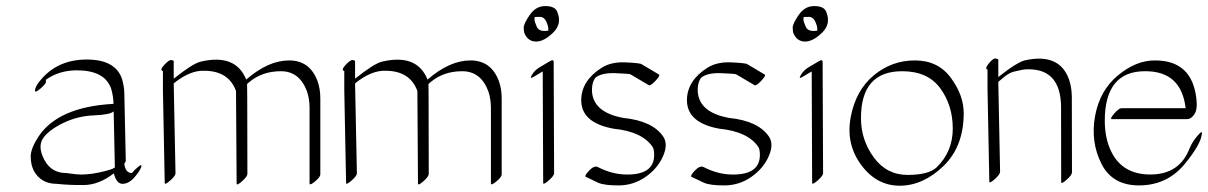

<svg xmlns="http://www.w3.org/2000/svg" viewBox="-20 -574 3939 626"><path d="M379.4 25.4Q359.9 25.4 351.1 -8.8Q302.7 28.8 253.7 29.3Q204.6 29.8 165 25.4Q113.8 25.4 90.3 -17.1Q80.1 -37.6 80.1 -63.7Q80.1 -89.8 105 -127.9Q168.9 -225.6 350.1 -235.4Q349.6 -260.7 342.3 -285.2Q321.3 -344.7 230.5 -344.7Q173.3 -344.7 130.4 -314.5Q129.4 -312 129.6 -306.4Q129.9 -300.8 112.1 -285.4Q94.2 -270 94.2 -278.3Q94.2 -293 115.2 -316.4Q170.4 -379.9 262.9 -379.9Q355.5 -379.9 377.4 -317.9Q384.8 -293 385.3 -271.5L390.1 -50.8Q390.1 -46.4 385.3 -40Q388.7 -9.8 410.2 -9.8Q417.5 -19.5 430.9 -30.3Q444.3 -41 440.4 -29.3Q435.5 -15.6 418 4.6Q400.4 24.9 379.4 25.4ZM350.6 -210.9Q337.9 -199.7 285.4 -197.8Q232.9 -195.8 185.3 -172.6Q137.7 -149.4 119.9 -122.3Q102.1 -95.2 124.8 -52.5Q147.5 -9.8 196.3 -9.8Q196.3 -9.8 227.5 -5.9Q259.3 -2.4 302.2 -11.5Q345.2 -20.5 354.5 -27.8Z M645 -343.3Q599.1 -344.7 546.4 -302.2L552.2 -8.8Q552.2 -0.5 534.7 14.9Q517.1 30.3 517.1 22.5L511.2 -279.3V-342.3Q499.5 -345.2 515.6 -362.5Q531.7 -379.9 539.1 -378.2Q546.4 -376.5 546.4 -375V-317.4Q607.9 -366.7 634.3 -373Q748.5 -399.9 782.7 -314.5Q854.5 -377 922.6 -377Q990.7 -377 1015.6 -308.6Q1024.4 -283.7 1024.4 -252.9V-5.4Q1024.4 2.9 1008.3 16.6Q992.2 30.3 989.3 25.9V-221.7Q989.3 -251.5 981 -275.9Q956.5 -341.8 895.8 -341.8Q835 -341.8 793 -306.6Q789.1 -303.2 785.6 -300.3Q786.1 -286.6 786.1 -254.4L786.6 -6.8Q786.6 1.5 769 17.1Q751.5 32.7 751.5 24.4L749.5 -277.3Q725.6 -343.3 645 -343.3Z M1236.3 -343.3Q1190.4 -344.7 1137.7 -302.2L1143.6 -8.8Q1143.6 -0.5 1126 14.9Q1108.4 30.3 1108.4 22.5L1102.5 -279.3V-342.3Q1090.8 -345.2 1106.9 -362.5Q1123 -379.9 1130.4 -378.2Q1137.7 -376.5 1137.7 -375V-317.4Q1199.2 -366.7 1225.6 -373Q1339.8 -399.9 1374 -314.5Q1445.8 -377 1513.9 -377Q1582 -377 1606.9 -308.6Q1615.7 -283.7 1615.7 -252.9V-5.4Q1615.7 2.9 1599.6 16.6Q1583.5 30.3 1580.6 25.9V-221.7Q1580.6 -251.5 1572.3 -275.9Q1547.9 -341.8 1487.1 -341.8Q1426.3 -341.8 1384.3 -306.6Q1380.4 -303.2 1377 -300.3Q1377.4 -286.6 1377.4 -254.4L1377.9 -6.8Q1377.9 1.5 1360.4 17.1Q1342.8 32.7 1342.8 24.4L1340.8 -277.3Q1316.9 -343.3 1236.3 -343.3Z M1795.9 -537.6Q1814 -497.6 1783.9 -468Q1753.9 -438.5 1728 -438.5Q1702.1 -438.5 1690.4 -464.4Q1687.5 -471.7 1687.5 -484.1Q1687.5 -496.6 1707.3 -525.4Q1727.1 -554.2 1757.6 -554.2Q1788.1 -554.2 1795.9 -537.6ZM1767.6 -474.1Q1769 -485.8 1761.7 -502.4Q1754.4 -519 1740.2 -519Q1726.1 -519 1723.1 -518.6Q1722.7 -515.1 1722.7 -509.5Q1722.7 -503.9 1730.2 -486.6Q1737.8 -469.2 1767.6 -474.1ZM1738.3 -354 1772.9 -374.5Q1784.7 -381.3 1785.2 -373L1786.6 -9.3Q1786.6 -1 1768.8 14.6Q1751 30.3 1751 22L1749.5 -340.8H1749L1720.2 -323.7Q1705.1 -314.5 1714.1 -329.6Q1723.1 -344.7 1738.3 -354Z M1929.2 -29.3Q1977.5 -4.4 2026.4 -4.9Q2112.8 -5.4 2112.8 -68.4Q2112.8 -87.9 2107.9 -94.7Q2074.2 -145 1981 -154.3Q1875 -173.3 1875 -247.6Q1875.5 -311.5 1942.4 -353.5Q1973.6 -373 2021 -370.6Q2068.4 -368.2 2071.8 -364.7L2128.4 -331.1Q2133.8 -328.1 2117.2 -310.5Q2100.6 -293 2095.2 -296.4L2038.1 -330.1Q2037.6 -330.1 2035.2 -331.8Q2032.7 -333.5 1987.5 -335.4Q1942.4 -337.4 1921.4 -320.8Q1907.7 -302.2 1910.6 -270.5Q1918.5 -206.5 2012.7 -189.5Q2107.9 -179.7 2142.6 -128.4Q2159.2 -103 2141.1 -63.2Q2123 -23.4 2084 3.4Q2044.9 30.3 1997.6 30.5Q1950.2 30.8 1929.7 21.5Q1909.2 12.2 1889.6 2.4Q1884.8 -1 1901.1 -18.1Q1917.5 -35.2 1929.2 -29.3Z M2273.9 -29.3Q2322.3 -4.4 2371.1 -4.9Q2457.5 -5.4 2457.5 -68.4Q2457.5 -87.9 2452.6 -94.7Q2418.9 -145 2325.7 -154.3Q2219.7 -173.3 2219.7 -247.6Q2220.2 -311.5 2287.1 -353.5Q2318.4 -373 2365.7 -370.6Q2413.1 -368.2 2416.5 -364.7L2473.1 -331.1Q2478.5 -328.1 2461.9 -310.5Q2445.3 -293 2439.9 -296.4L2382.8 -330.1Q2382.3 -330.1 2379.9 -331.8Q2377.4 -333.5 2332.3 -335.4Q2287.1 -337.4 2266.1 -320.8Q2252.4 -302.2 2255.4 -270.5Q2263.2 -206.5 2357.4 -189.5Q2452.6 -179.7 2487.3 -128.4Q2503.9 -103 2485.8 -63.2Q2467.8 -23.4 2428.7 3.4Q2389.6 30.3 2342.3 30.5Q2294.9 30.8 2274.4 21.5Q2253.9 12.2 2234.4 2.4Q2229.5 -1 2245.8 -18.1Q2262.2 -35.2 2273.9 -29.3Z M2672.9 -537.6Q2690.9 -497.6 2660.9 -468Q2630.9 -438.5 2605 -438.5Q2579.1 -438.5 2567.4 -464.4Q2564.5 -471.7 2564.5 -484.1Q2564.5 -496.6 2584.2 -525.4Q2604 -554.2 2634.5 -554.2Q2665 -554.2 2672.9 -537.6ZM2644.5 -474.1Q2646 -485.8 2638.7 -502.4Q2631.3 -519 2617.2 -519Q2603 -519 2600.1 -518.6Q2599.6 -515.1 2599.6 -509.5Q2599.6 -503.9 2607.2 -486.6Q2614.7 -469.2 2644.5 -474.1ZM2615.2 -354 2649.9 -374.5Q2661.6 -381.3 2662.1 -373L2663.6 -9.3Q2663.6 -1 2645.8 14.6Q2627.9 30.3 2627.9 22L2626.5 -340.8H2626L2597.2 -323.7Q2582 -314.5 2591.1 -329.6Q2600.1 -344.7 2615.2 -354Z M3122.1 -205.1Q3122.1 -96.2 3055.9 -32.5Q2989.7 31.2 2913.8 31.5Q2837.9 31.7 2787.6 -36.6Q2737.3 -105 2753.7 -192.1Q2770 -279.3 2828.6 -328.1Q2887.2 -377 2962.9 -377Q3038.6 -377 3080.3 -320.1Q3122.1 -263.2 3122.1 -205.1ZM2921.4 -341.8Q2787.1 -341.8 2787.1 -189Q2787.1 -117.7 2829.1 -60.5Q2871.1 -3.4 2939.9 -3.7Q3008.8 -3.9 3034.2 -28.8Q3086.4 -79.6 3086.4 -155Q3086.4 -230.5 3045.7 -286.1Q3004.9 -341.8 2921.4 -341.8Z M3199.7 -284.2V-347.2Q3189.5 -349.6 3204.1 -367.4Q3218.8 -385.3 3226.8 -383.3Q3234.9 -381.3 3234.9 -379.9V-322.8Q3296.4 -371.6 3322.3 -377.4Q3434.1 -401.9 3465.3 -315.4Q3474.1 -290.5 3474.6 -258.8L3475.1 -11.7Q3475.1 -3.4 3457.5 12.2Q3439.9 27.8 3439.9 19.5L3439.5 -227.5Q3437.5 -348.1 3333.5 -348.1Q3318.8 -348.1 3312.7 -346.4Q3306.6 -344.7 3289.3 -341.3Q3272 -337.9 3253.9 -323Q3235.8 -308.1 3234.9 -307.1L3240.7 -13.7Q3240.7 -5.4 3223.1 10.3Q3205.6 25.9 3205.6 17.6Z M3604 -78.1Q3641.1 -3.9 3733.4 -5.1Q3825.7 -6.3 3857.9 -88.9Q3866.7 -110.8 3883.1 -129.9Q3899.4 -148.9 3898.9 -141.1Q3897.9 -106 3841.8 -38.3Q3785.6 29.3 3696.5 30.5Q3607.4 31.7 3571.3 -39.8Q3535.2 -111.3 3550.3 -195.1Q3565.4 -278.8 3624.8 -328.1Q3684.1 -377.4 3746.1 -377Q3867.2 -377 3880.9 -251Q3884.8 -216.3 3873.8 -200.9Q3862.8 -185.5 3851.1 -185.5H3605.5Q3597.2 -185.5 3612.5 -203.4Q3627.9 -221.2 3636.2 -221.2H3845.7Q3831.5 -341.8 3714.8 -341.8Q3582 -342.8 3582 -179.7Q3582.5 -120.1 3604 -78.1Z"/></svg>

Font: ML-NILA03_NewLipi
Style: Regular
Weight: 400
Designer: CLT@C-DIT
Version: Version ML-NILA03_NewLipi 2.